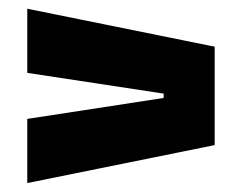

<svg xmlns="http://www.w3.org/2000/svg" viewBox="-20 -527 554 440"><path d="M355 -302.5V-312.5L42.5 -360V-507L472 -420V-194.5L42.5 -107.5V-254.5Z"/></svg>

Font: Anek Kannada Medium ExtraBold
Style: Regular
Weight: 800
Version: Version 1.003